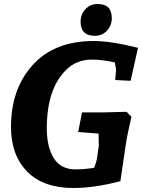

<svg xmlns="http://www.w3.org/2000/svg" viewBox="-20 -925 721 960"><path d="M449 -720Q534 -720 670 -686L633 -521L556 -525L560 -572Q561 -581 554 -613Q490 -627 439 -627Q362 -627 310 -575Q214 -480 214 -283Q214 -190 249 -134Q284 -78 358 -78Q400 -78 451 -86Q462 -115 464 -128L474 -196L473 -257L371 -265L390 -363H498L613 -366L637 -341Q615 -246 608 -196L582 -19Q452 15 348 15Q196 15 115.5 -67.5Q35 -150 35 -290Q35 -480 143.5 -600Q252 -720 449 -720ZM383 -817.5Q383 -853 407 -879Q431 -905 467.5 -905Q504 -905 521.5 -887.5Q539 -870 539 -834Q539 -798 515 -772Q491 -746 454.5 -746Q418 -746 400.5 -764Q383 -782 383 -817.5Z"/></svg>

Font: Andada SC
Style: Bold Italic
Weight: 700
Italic angle: -8.29999°
Designer: Carolina Giovagnoli
Foundry: Carolina Giovagnoli
Version: Version 1.003